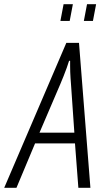

<svg xmlns="http://www.w3.org/2000/svg" viewBox="-64 -889 494 909"><path d="M-44 0 250 -686H310L364 0H307L291 -210H102L14 0ZM123 -261H288L272 -492Q271 -504 270 -518.5Q269 -533 268.5 -547.5Q268 -562 268 -576Q268 -590 268 -601H263Q259 -587 252 -568Q245 -549 237 -528.5Q229 -508 222 -492ZM222 -790 237 -869H281L266 -790ZM333 -790 348 -869H391L376 -790Z"/></svg>

Font: Archivo ExtraCondensed ExtraLight
Style: Italic
Weight: 250
Width: 2
Italic angle: -10°
Designer: Hector Gatti
Foundry: Omnibus-Type
Version: Version 2.001